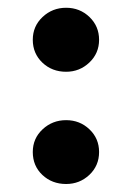

<svg xmlns="http://www.w3.org/2000/svg" viewBox="-20 -472 338 492"><path d="M64 -370.1Q64 -404.8 89.1 -428.5Q114.3 -452.1 149.4 -452.1Q184.6 -452.1 209.2 -428.5Q233.9 -404.8 233.9 -370.1Q233.9 -335.4 209 -311.8Q184.1 -288.1 149.4 -288.1Q113.3 -288.1 88.6 -311.5Q64 -335 64 -370.1ZM64 -82.5Q64 -117.2 89.1 -140.6Q114.3 -164.1 149.4 -164.1Q184.6 -164.1 209.2 -140.6Q233.9 -117.2 233.9 -82.5Q233.9 -47.4 209 -23.9Q184.1 -0.5 149.4 -0.5Q113.3 -0.5 88.6 -23.7Q64 -46.9 64 -82.5Z"/></svg>

Font: Vazirmatn RD UI
Style: Bold
Weight: 700
Designer: Saber Rastikerdar
Foundry: Saber Rastikerdar
Version: Version 33.003